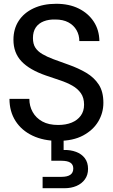

<svg xmlns="http://www.w3.org/2000/svg" viewBox="-20 -732 596 1014"><path d="M287 12Q210 12 152 -15.5Q94 -43 62 -93Q30 -143 30 -210H135Q135 -172 152.5 -140.5Q170 -109 203.5 -90.5Q237 -72 287 -72Q328 -72 358.5 -84.5Q389 -97 406.5 -121Q424 -145 424 -179Q424 -216 407 -240Q390 -264 361.5 -280Q333 -296 297 -308Q261 -320 223 -333Q136 -363 93.5 -408Q51 -453 51 -522Q51 -579 78.5 -621.5Q106 -664 157 -688Q208 -712 277 -712Q345 -712 395.5 -687Q446 -662 475 -618Q504 -574 505 -515H399Q399 -547 384 -573Q369 -599 341 -614Q313 -629 272 -629Q238 -630 211 -619.5Q184 -609 169 -587Q154 -565 154 -531Q154 -500 166.5 -480.5Q179 -461 203.5 -446.5Q228 -432 263 -419Q298 -406 343 -390Q394 -372 435.5 -347.5Q477 -323 501.5 -285.5Q526 -248 526 -189Q526 -136 499 -90.5Q472 -45 419 -16.5Q366 12 287 12ZM205 262V202H304Q336 202 351.5 191Q367 180 367 158Q367 137 351.5 127Q336 117 304 117H251V-5H316V60Q352 59 381.5 70Q411 81 428 103.5Q445 126 445 160Q445 192 428.5 215Q412 238 384 250Q356 262 321 262Z"/></svg>

Font: DM Sans 36pt Medium
Style: Regular
Weight: 500
Designer: Colophon Foundry, Jonny Pinhorn
Foundry: Colophon Foundry
Version: Version 4.004;gftools[0.9.30]